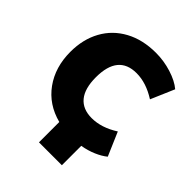

<svg xmlns="http://www.w3.org/2000/svg" viewBox="-241 -854 1162 1162"><g transform="rotate(45 339.5 -273.0)"><path d="M650 -64Q622 -41 580 -23Q538 -5 490 3V169H294V-5Q175 -36 108 -129Q41 -222 41 -353Q41 -460 86 -542Q131 -624 215 -669.5Q299 -715 412 -715Q480 -715 545.5 -694.5Q611 -674 650 -641L585 -490Q499 -545 416 -545Q259 -545 259 -353Q259 -257 299 -208.5Q339 -160 416 -160Q499 -160 585 -215Z"/></g></svg>

Font: Nunito Sans Heavy
Style: Regular
Weight: 400
Designer: Vernon Adams
Foundry: Vernon Adams
Version: Version 2.500